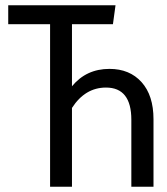

<svg xmlns="http://www.w3.org/2000/svg" viewBox="-20 -708 632 728"><path d="M395 -446.8Q471.7 -446.8 516.8 -396.5Q562 -346.2 562 -255.9V0H478V-253.9Q478 -376 381.8 -376Q302.7 -376 252.9 -298.8V0H169.9V-616.2H11.2V-688H418L408.2 -616.2H252.9V-380.9Q307.1 -446.8 395 -446.8Z"/></svg>

Font: Fira Sans Compressed Book
Style: Regular
Weight: 350
Width: 1
Designer: Carrois Corporate & Edenspiekermann AG
Foundry: Carrois Corporate GbR & Edenspiekermann AG
Version: Version 4.203;PS 004.203;hotconv 1.0.88;makeotf.lib2.5.64775